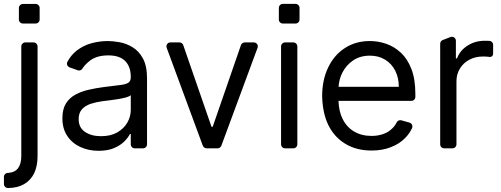

<svg xmlns="http://www.w3.org/2000/svg" viewBox="-33 -764 2583 989"><path d="M-12.8 183.6V147.4Q-12.8 138.5 -6.9 132.6Q-1.1 126.8 7.5 126.4H11Q43.3 123.9 58.9 104Q76.7 81 76.7 39.8V-524.5Q76.7 -533 82.7 -539.2Q88.8 -545.5 97.3 -545.5H139.6Q148.4 -545.5 154.5 -539.2Q160.5 -533 160.5 -524.5V39.8Q160.5 90.2 143.5 127.5Q125.4 164.4 91.6 184.3Q58.6 203.5 10.3 204.5H8.2Q-0.7 204.5 -6.7 198.5Q-12.8 192.5 -12.8 183.6ZM64.3 -723Q64.3 -731.5 70.5 -737.6Q76.7 -743.6 85.2 -743.6H150.2Q159.1 -743.6 165.1 -737.6Q171.2 -731.5 171.2 -723V-663.4Q171.2 -654.8 165.1 -648.8Q159.1 -642.8 150.2 -642.8H85.2Q76.7 -642.8 70.5 -648.8Q64.3 -654.8 64.3 -663.4Z M380.3 -7.1Q337.4 -27 313.2 -64.3Q288.4 -101.2 288.4 -154.8Q288.4 -202.1 306.8 -231.2Q324.9 -260.3 356.2 -277Q388.1 -294 424.4 -301.8Q463.4 -310.7 500 -315.3L571 -324.2L580.6 -325.3Q611.5 -328.5 626.1 -336.6Q640.6 -344.8 640.6 -365.1V-367.9Q640.6 -420.5 611.9 -449.6Q583.1 -478.7 525.6 -478.7Q465.9 -478.7 431.5 -452.4Q406.6 -433.6 391.3 -410.5Q388.5 -405.9 383.9 -403.4Q379.3 -400.9 374.3 -400.9Q370 -400.9 366.8 -402.3L325.6 -416.9Q319.2 -419.4 315.5 -424.7Q311.8 -430 311.8 -436.4Q311.8 -441.4 314.6 -446.4Q332.7 -479.8 360.8 -502.5Q397 -530.5 438.9 -541.5Q480.8 -552.6 522.7 -552.6Q547.9 -552.6 583.1 -546.5Q617.5 -540.1 649.5 -521Q682.2 -501.4 703.1 -463.1Q724.4 -424.4 724.4 -359.4V-21Q724.4 -12.1 718.2 -6Q712 0 703.5 0H661.2Q652.7 0 646.7 -6Q640.6 -12.1 640.6 -21V-73.9H636.4Q627.8 -56.5 608 -35.9Q587.7 -15.6 555 -1.4Q522.4 12.8 474.4 12.8Q422.9 12.8 380.3 -7.1ZM404.5 -84.9Q437.1 -62.5 487.2 -62.5Q537.3 -62.5 571 -82Q605.5 -101.9 622.9 -132.5Q640.6 -163.7 640.6 -197.4V-274.1Q635.3 -267.8 617.2 -262.4Q595.2 -256.7 576 -253.6Q554.3 -250.4 548.3 -249.6L530.9 -247.2L505 -244L495.7 -242.9Q463.8 -238.6 434.7 -229.4Q405.9 -219.8 389.2 -201.3Q372.2 -182.2 372.2 -150.6Q372.2 -106.5 404.5 -84.9Z M1011.7 -13.5 825.6 -517.8Q824.2 -521 824.2 -525.2Q824.2 -533.4 830.1 -539.4Q835.9 -545.5 844.8 -545.5H891.3Q898.1 -545.5 903.6 -541.5Q909.1 -537.6 910.9 -531.6L1056.5 -110.8H1062.5L1208.1 -531.6Q1210.6 -538 1215.9 -541.7Q1221.2 -545.5 1228 -545.5H1274.1Q1283 -545.5 1289.1 -539.4Q1295.1 -533.4 1295.1 -524.9Q1295.1 -522.7 1293.7 -517.8L1107.2 -13.5Q1104.8 -7.5 1099.4 -3.7Q1094.1 0 1087.7 0H1031.6Q1024.9 0 1019.5 -3.7Q1014.2 -7.5 1011.7 -13.5Z M1414.8 -21V-524.9Q1414.8 -533.4 1420.8 -539.4Q1426.8 -545.5 1435.4 -545.5H1477.6Q1486.5 -545.5 1492.5 -539.4Q1498.6 -533.4 1498.6 -524.9V-21Q1498.6 -12.1 1492.5 -6Q1486.5 0 1477.6 0H1435.4Q1426.8 0 1420.8 -6Q1414.8 -12.1 1414.8 -21ZM1403.4 -723Q1403.4 -731.9 1409.4 -737.9Q1415.5 -744 1424 -744H1489Q1497.9 -744 1503.9 -737.9Q1509.9 -731.9 1509.9 -723V-663.7Q1509.9 -654.8 1503.9 -648.8Q1497.9 -642.8 1489 -642.8H1424Q1415.5 -642.8 1409.4 -648.8Q1403.4 -654.8 1403.4 -663.7Z M1745 -23.8Q1688.2 -58.2 1657.3 -121.8Q1628.6 -182.2 1626.4 -268.5Q1626.4 -352.3 1657.3 -416.2Q1688.2 -480.8 1743.3 -516.3Q1798.7 -552.6 1872.2 -552.6Q1915.1 -552.6 1956.3 -538.4Q1997.9 -524.1 2032 -492.5Q2066.1 -460.6 2086.3 -408.4Q2106.5 -356.2 2106.5 -279.8V-265.3Q2106.5 -256.4 2100.5 -250.4Q2094.5 -244.3 2085.9 -244.3H1710.6Q1712.4 -189.6 1731.9 -151.3Q1753.2 -108.3 1791.5 -86.3Q1829.9 -63.9 1880.7 -63.9Q1914.1 -63.9 1940.7 -73.5Q1967.7 -82.7 1986.9 -101.9Q2001.1 -115.1 2010.7 -133.9Q2013.1 -139.2 2018.1 -142Q2023.1 -144.9 2028.8 -144.9Q2032.7 -144.9 2034.4 -144.2L2076.3 -132.5Q2083.1 -130.7 2087.2 -125Q2091.3 -119.3 2091.3 -112.6Q2091.3 -107.6 2089.5 -104Q2076.3 -75.6 2055 -54.3Q2025.6 -23.1 1980.5 -6Q1936.8 11.4 1880.7 11.4Q1802.2 11.4 1745 -23.8ZM2021.3 -316.8Q2021.3 -362.9 2003.2 -399.1Q1985.1 -435.4 1951.3 -456.3Q1917.6 -477.3 1872.2 -477.3Q1822.1 -477.3 1785.9 -452.8Q1749.3 -427.6 1729.8 -388.5Q1713.1 -354.4 1710.9 -316.8Z M2234.4 -21V-538.7Q2234.4 -545.1 2238.1 -550.4Q2241.8 -555.8 2247.9 -557.9L2287.3 -573.2Q2290.5 -574.6 2294.7 -574.6Q2303.3 -574.6 2309.3 -568.5Q2315.3 -562.5 2315.3 -553.6V-463.1H2321Q2335.9 -503.6 2375 -528.8Q2414.1 -554 2463.1 -554Q2476.9 -554 2486.2 -553.6H2486.9Q2495.4 -553.3 2501.2 -547.2Q2507.1 -541.2 2507.1 -532.7V-487.2Q2507.1 -479.4 2501.2 -474.4Q2495.4 -469.5 2487.9 -470.9Q2472.7 -473 2456 -473Q2415.8 -473 2385.3 -456.7Q2354 -440.3 2336.3 -411.2Q2318.2 -382.1 2318.2 -345.2V-21Q2318.2 -12.1 2312.1 -6Q2306.1 0 2297.6 0H2255.3Q2246.4 0 2240.4 -6Q2234.4 -12.1 2234.4 -21Z"/></svg>

Font: DeltaSans
Style: Regular
Weight: 400
Designer: Rasmus Andersson
Foundry: rsms
Version: Version 3.012